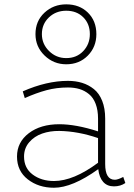

<svg xmlns="http://www.w3.org/2000/svg" viewBox="-20 -860 625 893"><path d="M288.1 -561Q229.5 -561 187.3 -601.8Q145 -642.6 145 -701.2Q145 -762.2 186.8 -801Q228.5 -839.8 288.1 -839.8Q349.6 -839.8 388.9 -801.3Q428.2 -762.7 428.2 -701.2Q428.2 -641.6 388.4 -601.3Q348.6 -561 288.1 -561ZM288.1 -810.1Q240.2 -810.1 207.5 -779.1Q174.8 -748 174.8 -701.2Q174.8 -655.8 208 -622.8Q241.2 -589.8 288.1 -589.8Q336.4 -589.8 367.2 -622.3Q397.9 -654.8 397.9 -701.2Q397.9 -749 367.4 -779.5Q336.9 -810.1 288.1 -810.1ZM553.2 -37.1 563 -8.8Q540.5 6.8 509.8 6.8Q478.5 6.8 460 -13.9Q441.4 -34.7 437 -73.2Q316.4 13.2 231 13.2Q159.2 13.2 109.1 -25.9Q59.1 -64.9 59.1 -131.8Q59.1 -198.7 114 -240.5Q168.9 -282.2 255.9 -282.2Q333 -282.2 436 -249V-308.1Q436 -347.7 425 -376.7Q414.1 -405.8 394 -422.1Q374 -438.5 349.9 -445.8Q325.7 -453.1 295.9 -453.1Q243.2 -453.1 196 -440.4Q148.9 -427.7 95.2 -403.8L85.9 -435.1Q196.8 -483.9 295.9 -483.9Q332 -483.9 362.1 -474.6Q392.1 -465.3 416.7 -445.6Q441.4 -425.8 455.3 -390.9Q469.2 -356 469.2 -308.1V-97.2Q469.2 -23.9 514.2 -23.9Q527.8 -23.9 553.2 -37.1ZM91.8 -131.8Q91.8 -78.1 132.1 -48.1Q172.4 -18.1 231 -18.1Q321.8 -18.1 436 -103V-217.8Q343.8 -249.5 255.9 -251Q212.4 -251.5 176 -238.8Q139.6 -226.1 115.7 -198.2Q91.8 -170.4 91.8 -131.8Z"/></svg>

Font: BioRhyme ExtraLight
Style: Regular
Weight: 275
Designer: Aoife Mooney
Foundry: Aoife Mooney Type
Version: Version 1.500;PS 001.500;hotconv 1.0.88;makeotf.lib2.5.64775